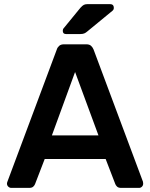

<svg xmlns="http://www.w3.org/2000/svg" viewBox="-20 -916 733 936"><path d="M35 0Q27 0 20.5 -6Q14 -12 14 -21Q14 -25 16 -30L257 -675Q260 -685 268.5 -692.5Q277 -700 292 -700H401Q416 -700 424 -692.5Q432 -685 436 -675L677 -30Q678 -25 678 -21Q678 -12 672 -6Q666 0 658 0H571Q557 0 550.5 -6.5Q544 -13 542 -19L495 -141H198L151 -19Q149 -13 142.5 -6.5Q136 0 122 0ZM233 -256H460L346 -565ZM302 -750Q286 -750 286 -766Q286 -774 291 -779L372 -878Q382 -889 389 -892.5Q396 -896 409 -896H516Q535 -896 535 -877Q535 -870 530 -865L406 -763Q398 -756 390.5 -753Q383 -750 371 -750Z"/></svg>

Font: Rubik Light Medium
Style: Regular
Weight: 500
Version: Version 2.104